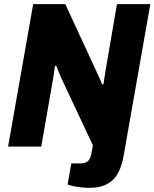

<svg xmlns="http://www.w3.org/2000/svg" viewBox="-20 -707 745 926"><path d="M410 199Q396 199 375.5 197Q355 195 336 191Q317 187 306 183L324 81H370Q394 81 406 68Q418 55 422 27L428 -6L283 -315Q275 -331 266 -353Q257 -375 251 -390L245 -389Q243 -373 239.5 -349.5Q236 -326 233 -310L179 0H19L140 -687H295L438 -378Q442 -369 448.5 -355Q455 -341 461.5 -326.5Q468 -312 473 -300L479 -301Q481 -317 484.5 -338.5Q488 -360 490 -372L544 -687H705L577 40Q570 81 557 111.5Q544 142 524 161Q504 180 476 189.5Q448 199 410 199Z"/></svg>

Font: Archivo SemiCondensed ExtraBold
Style: Italic
Weight: 800
Width: 4
Italic angle: -10°
Designer: Hector Gatti
Foundry: Omnibus-Type
Version: Version 2.001